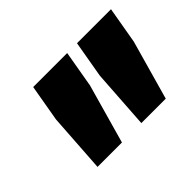

<svg xmlns="http://www.w3.org/2000/svg" viewBox="-75 -840 595 595"><g transform="rotate(-45 223.0 -542.0)"><path d="M71 -384H178L233 -579L254 -700H105L84 -579ZM263 -384H370L425 -579L446 -700H297L276 -579Z"/></g></svg>

Font: Fixel Display ExtraBold
Style: Italic
Weight: 800
Italic angle: -10°
Designer: AlfaBravo + MacPaw
Foundry: Kyrylo Tkachov, Marchela Mozhyna, Serhii Makarenko, Maria Weinstein, Zakhar Kryvoshyya
Version: Version 1.210;Glyphs 3.2 (3217)